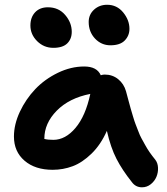

<svg xmlns="http://www.w3.org/2000/svg" viewBox="-20 -777 708 814"><path d="M448.2 -585Q409.7 -585 382.8 -613.5Q356 -642.1 356 -684.1Q356 -715.3 378.7 -736.1Q401.4 -756.8 434.1 -756.8Q475.6 -756.8 502.2 -724.4Q528.8 -691.9 528.8 -654.8Q528.8 -626 509 -605.5Q489.3 -585 448.2 -585ZM108.9 -668.9Q108.9 -703.6 128.9 -724.9Q148.9 -746.1 183.1 -746.1Q228.5 -746.1 256.3 -713.6Q284.2 -681.2 284.2 -642.1Q284.2 -611.8 265.1 -593Q246.1 -574.2 206.1 -574.2Q166 -574.2 137.5 -602.5Q108.9 -630.9 108.9 -668.9ZM203.1 -57.1Q128.9 -57.1 84 -95.7Q39.1 -134.3 39.1 -198.2Q39.1 -249.5 64.2 -303.2Q89.4 -356.9 129.6 -399.2Q169.9 -441.4 225.3 -468.3Q280.8 -495.1 336.9 -495.1Q391.1 -495.1 407.2 -458Q416 -460.9 423.8 -460.9Q457 -460.9 481.2 -441.2Q505.4 -421.4 514.2 -390.1Q516.1 -382.3 524.2 -352.8Q532.2 -323.2 534.2 -316.2Q536.1 -309.1 543.5 -284.7Q550.8 -260.3 554.4 -251.5Q558.1 -242.7 565.7 -222.4Q573.2 -202.1 579.6 -190.9Q585.9 -179.7 595.2 -162.6Q604.5 -145.5 615 -130.6Q625.5 -115.7 638.2 -100.1Q648.9 -86.4 649.9 -66.2Q650.9 -45.9 643.3 -27.6Q635.7 -9.3 619.4 3.9Q603 17.1 582 17.1Q555.2 17.1 539.1 -4.9Q498.5 -55.7 473.9 -103.5Q449.2 -151.4 433.1 -222.2Q407.2 -163.6 367.9 -125.5Q328.6 -87.4 288.1 -72.3Q247.6 -57.1 203.1 -57.1ZM168 -189V-188Q183.1 -184.1 206.1 -184.1Q257.3 -184.1 300 -234.6Q342.8 -285.2 362.8 -378.9Q273.4 -361.3 220.7 -307.9Q168 -254.4 168 -189Z"/></svg>

Font: Shantell Sans Irregular Bouncy
Style: Regular
Weight: 600
Designer: Stephen Nixon, Anya Danilova, Shantell Martin
Foundry: Arrow Type
Version: Version 1.006;[9816181b4]